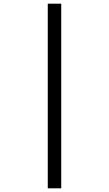

<svg xmlns="http://www.w3.org/2000/svg" viewBox="-20 -780 591 1041"><path d="M239 -760H312V241H239Z"/></svg>

Font: Noto Sans Vithkuqi
Style: Regular
Weight: 400
Version: Version 1.001